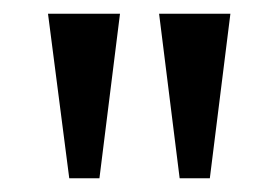

<svg xmlns="http://www.w3.org/2000/svg" viewBox="-20 -734 407 280"><path d="M242 -474H286L316 -714H212ZM81 -474H125L155 -714H50Z"/></svg>

Font: Noto Serif Bengali ExtraCondensed Medium
Style: Regular
Weight: 500
Width: 2
Designer: Juan Bruce, Universal Thirst, Indian Type Foundry and the Monotype Design Team.
Foundry: Monotype Imaging Inc.
Version: Version 2.003